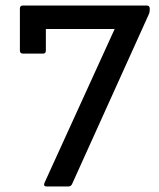

<svg xmlns="http://www.w3.org/2000/svg" viewBox="-20 -675 575 695"><path d="M149 0Q136 0 141 -13L395 -570H146V-492Q146 -481 136 -481H63Q52 -481 52 -492V-644Q52 -655 63 -655H511Q522 -655 522 -644V-639Q522 -631 519 -624L241 -9Q237 0 227 0Z"/></svg>

Font: Sofia Sans Medium
Style: Regular
Weight: 500
Designer: Botio Nikoltchev, Ani Petrova
Foundry: lettersoup
Version: Version 4.101; ttfautohint (v1.8.4.7-5d5b)